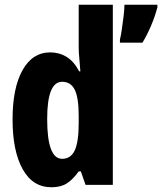

<svg xmlns="http://www.w3.org/2000/svg" viewBox="-20 -780 684 810"><path d="M197 10Q118 10 75.5 -66.5Q33 -143 33 -276Q33 -409 75 -484Q117 -559 192 -559Q230 -559 261 -540Q292 -521 314 -479H319Q317 -512 314.5 -535.5Q312 -559 312 -578V-760H456V0H341L321 -57H312Q287 -22 261.5 -6Q236 10 197 10ZM242 -110Q279 -110 295.5 -146Q312 -182 312 -260V-292Q312 -367 295.5 -401Q279 -435 242 -435Q179 -435 179 -278Q179 -110 242 -110ZM644 -749Q634 -711 617.5 -672Q601 -633 581 -600H486V-613Q490 -629 494 -656.5Q498 -684 501.5 -712.5Q505 -741 505 -760H644Z"/></svg>

Font: Noto Sans Gujarati ExtraCondensed ExtraBold
Style: Regular
Weight: 800
Width: 2
Designer: Jelle Bosma - Monotype Design Team, Universal Thirst
Foundry: Monotype Imaging Inc.
Version: Version 2.106; ttfautohint (v1.8.4.7-5d5b)